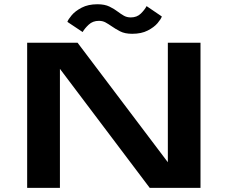

<svg xmlns="http://www.w3.org/2000/svg" viewBox="-20 -906 1140 926"><path d="M111 0V-700H354L789.5 -123.5V-700H947V0H702L269 -574V0ZM617.5 -743Q582 -743 559 -755Q536 -767 517.5 -780Q503 -790 489 -797.8Q475 -805.5 457 -805.5Q427.5 -805.5 408 -787.2Q388.5 -769 378.5 -751.5L305 -800.5Q308.5 -812 325.8 -832.5Q343 -853 374.2 -869.2Q405.5 -885.5 450 -885.5Q485 -885.5 508 -874.2Q531 -863 548.5 -849.5Q563 -838.5 577.5 -830.2Q592 -822 610.5 -822Q640.5 -822 659.2 -840.5Q678 -859 687 -876.5L760.5 -826.5Q756.5 -814 739.8 -794.2Q723 -774.5 692.5 -758.8Q662 -743 617.5 -743Z"/></svg>

Font: Trispace Expanded SemiBold
Style: Regular
Weight: 600
Width: 7
Designer: Tyler Finck
Foundry: Etcetera Type Company
Version: Version 1.210; ttfautohint (v1.8.3)